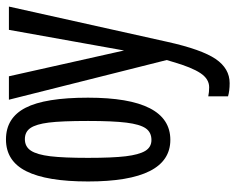

<svg xmlns="http://www.w3.org/2000/svg" viewBox="-93 -485 786 640"><g transform="rotate(-90 300.0 -165.0)"><path d="M294.4 -264.6Q294.4 9.8 153.8 9.8Q15.1 9.8 15.1 -264.6Q15.1 -401.9 49.1 -470Q83 -538.1 155.3 -538.1Q227.1 -538.1 260.7 -472.9Q294.4 -407.7 294.4 -264.6ZM216.8 -264.6Q216.8 -353.5 211.4 -395.5Q206.1 -437.5 193.4 -456.3Q180.7 -475.1 156.2 -475.1Q130.9 -475.1 117.7 -454.8Q104.5 -434.6 99.1 -390.1Q93.8 -345.7 93.8 -264.6Q93.8 -183.1 99.1 -138.9Q104.5 -94.7 116.9 -74Q129.4 -53.2 153.3 -53.2Q179.2 -53.2 192.4 -72.5Q205.6 -91.8 211.2 -136.7Q216.8 -181.6 216.8 -264.6ZM342.8 207.5Q317.4 207.5 298.8 202.1V136.2Q312.5 139.2 329.1 139.2Q356.9 139.2 376.2 110.1Q395.5 81.1 413.6 18.6L419.9 -2.4L287.6 -528.3H365.7L451.7 -144.5L520.5 -528.3H598.1L480.5 0Q455.1 114.3 423.3 160.9Q391.6 207.5 342.8 207.5Z"/></g></svg>

Font: Cousine
Style: Regular
Weight: 400
Monospace: yes
Designer: Steve Matteson
Foundry: Ascender Corporation
Version: Version 1.20